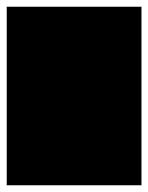

<svg xmlns="http://www.w3.org/2000/svg" viewBox="-20 -550 440 570"><path d="M0 0H400V-530H0ZM0 0Q0 0 0 0Q0 0 0 0Q0 0 0 0Q0 0 0 0Q0 0 0 0Q0 0 0 0H400Q400 0 400 0Q400 0 400 0Q400 0 400 0Q400 0 400 0Q400 0 400 0Q400 0 400 0ZM0 -530Q0 -530 0 -530Q0 -530 0 -530Q0 -530 0 -530Q0 -530 0 -530Q0 -530 0 -530Q0 -530 0 -530H400Q400 -530 400 -530Q400 -530 400 -530Q400 -530 400 -530Q400 -530 400 -530Q400 -530 400 -530Q400 -530 400 -530Z"/></svg>

Font: Wavefont
Style: Regular
Weight: 400
Monospace: yes
Version: Version 3.003